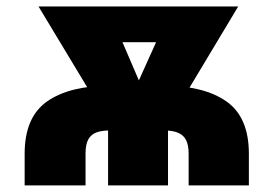

<svg xmlns="http://www.w3.org/2000/svg" viewBox="-20 -562 829 582"><path d="M54.7 0V-95.7Q54.7 -207 122.8 -254.6Q190.9 -302.2 312.5 -302.2H477.5Q598.1 -302.2 666.3 -254.6Q734.4 -207 734.4 -95.7V0H551.8V-96.2Q551.8 -120.6 544.7 -136Q537.6 -151.4 521.2 -158.9Q504.9 -166.5 477.5 -166.5H312.5Q289.6 -166.5 273.2 -160.9Q256.8 -155.3 248 -140.1Q239.3 -125 239.3 -96.2V0ZM307.6 0V-224.1H489.3V0ZM320.3 -171.4 96.7 -542.5H304.7L432.6 -244.6L414.1 -171.4ZM385.7 -171.4 369.1 -247.6 502 -542.5H702.1L479.5 -171.4ZM206.1 -434.1V-542.5H609.4V-434.1Z"/></svg>

Font: Inter 16pt Black
Style: Regular
Weight: 900
Version: Version 4.001;git-66647c0bb